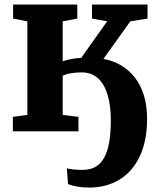

<svg xmlns="http://www.w3.org/2000/svg" viewBox="-20 -576 708 842"><path d="M371 246.5Q341 246.5 318 242.2Q295 238 278.5 231.5L273 162Q281 165 301.2 167Q321.5 169 342 169Q375 169 398.5 155.8Q422 142.5 437 115.2Q452 88 459 46.8Q466 5.5 466 -49Q466 -112 452.2 -159Q438.5 -206 410.2 -232.2Q382 -258.5 338 -258.5Q314.5 -258.5 292.5 -255Q270.5 -251.5 255 -244V-72L324 -63.5V0H36.5V-63.5L100 -72V-482.5L37.5 -494.5V-556H319V-494.5L255 -482.5V-307.5Q272 -313 293.8 -317.2Q315.5 -321.5 336 -322L450 -482.5L383.5 -494.5V-556H627V-494.5L551.5 -482.5L433.5 -317.5Q475 -310.5 510 -290Q545 -269.5 571 -236.5Q597 -203.5 611 -158Q625 -112.5 625 -55.5Q625 41 593.2 108.8Q561.5 176.5 504.2 211.5Q447 246.5 371 246.5Z"/></svg>

Font: Merriweather ExtraBold
Style: Regular
Weight: 800
Version: Version 2.100